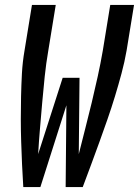

<svg xmlns="http://www.w3.org/2000/svg" viewBox="-20 -755 561 775"><path d="M143 0H74Q71 -45 69 -91Q67 -137 65.5 -182.5Q64 -228 64 -274Q64 -320 65 -366Q66 -412 68.5 -458.5Q71 -505 79 -551L109 -735H205L175 -551Q166 -499 160.5 -446.5Q155 -394 150.5 -342Q146 -290 141.5 -237.5Q137 -185 134 -133L233 -441H301L298 -133Q311 -185 324.5 -237.5Q338 -290 350.5 -342Q363 -394 374.5 -446.5Q386 -499 395 -551L425 -735H521L491 -551Q483 -505 470.5 -458.5Q458 -412 444 -366Q430 -320 414 -274Q398 -228 381.5 -182.5Q365 -137 348 -91Q331 -45 314 0H245L248 -330Z"/></svg>

Font: Iosevka Term Curly Semibold
Style: Italic
Weight: 600
Italic angle: -9°
Designer: Belleve Invis
Foundry: Belleve Invis
Version: Version 32.3.0